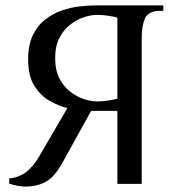

<svg xmlns="http://www.w3.org/2000/svg" viewBox="-20 -680 648 710"><path d="M74 10Q59 10 42 6.5Q25 3 14 -1V-20Q52 -24 78 -45Q104 -66 124 -100L229 -280Q197 -288 163 -307.5Q129 -327 106.5 -363.5Q84 -400 84 -460Q84 -514 101.5 -550Q119 -586 147.5 -608Q176 -630 209.5 -641.5Q243 -653 276 -656.5Q309 -660 334 -660H584V-640H574Q529 -640 516.5 -612.5Q504 -585 504 -540V0H414V-270H317L212 -80Q183 -27 150.5 -8.5Q118 10 74 10ZM339 -305Q358 -305 378.5 -308Q399 -311 414 -315V-615Q399 -619 378.5 -622Q358 -625 339 -625Q318 -625 292 -617Q266 -609 241 -590Q216 -571 200 -540.5Q184 -510 184 -465Q184 -420 200 -389.5Q216 -359 241 -340Q266 -321 292 -313Q318 -305 339 -305Z"/></svg>

Font: El Messiri
Style: Regular
Weight: 400
Designer: Mohamed Gaber
Foundry: Kief Type Foundry
Version: Version 2.020